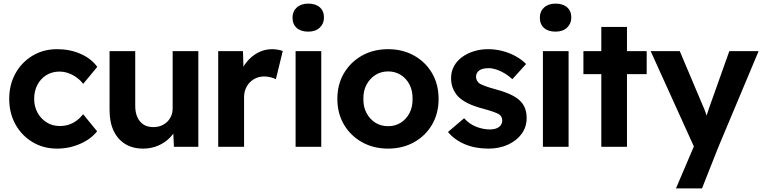

<svg xmlns="http://www.w3.org/2000/svg" viewBox="-20 -812 4219 1062"><path d="M31 -265Q31 -344 65.5 -406Q100 -468 160 -504Q220 -540 296 -540Q367 -540 426 -514Q485 -488 518 -442L440 -348Q426 -367 405 -382.5Q384 -398 359.5 -407Q335 -416 309 -416Q268 -416 236.5 -396.5Q205 -377 187 -343Q169 -309 169 -265Q169 -223 187.5 -189Q206 -155 238 -135Q270 -115 310 -115Q336 -115 359 -122Q382 -129 402.5 -144Q423 -159 440 -180L517 -86Q484 -43 423.5 -16.5Q363 10 296 10Q220 10 160 -26Q100 -62 65.5 -124Q31 -186 31 -265Z M586 -203V-529H728V-226Q728 -190 740 -163.5Q752 -137 774 -123Q796 -109 828 -109Q851 -109 870.5 -116.5Q890 -124 904.5 -138Q919 -152 927 -171Q935 -190 935 -212V-529H1077V0H942L937 -109L963 -121Q951 -84 923 -54Q895 -24 856 -7Q817 10 772 10Q714 10 672.5 -15.5Q631 -41 608.5 -88.5Q586 -136 586 -203Z M1187 0V-529H1324L1329 -359L1305 -394Q1317 -435 1344 -468.5Q1371 -502 1407.5 -521Q1444 -540 1484 -540Q1501 -540 1517 -537Q1533 -534 1544 -530L1506 -374Q1495 -380 1477.5 -384.5Q1460 -389 1442 -389Q1418 -389 1397.5 -380.5Q1377 -372 1362 -356.5Q1347 -341 1338.5 -320Q1330 -299 1330 -274V0Z M1615 0V-529H1757V0ZM1598 -715Q1598 -749 1621.5 -770.5Q1645 -792 1685 -792Q1726 -792 1749 -771.5Q1772 -751 1772 -715Q1772 -681 1748.5 -659Q1725 -637 1685 -637Q1644 -637 1621 -657.5Q1598 -678 1598 -715Z M1846 -265Q1846 -345 1882.5 -407Q1919 -469 1982.5 -504.5Q2046 -540 2127 -540Q2207 -540 2270.5 -504.5Q2334 -469 2370 -407Q2406 -345 2406 -265Q2406 -185 2370 -123Q2334 -61 2270.5 -25.5Q2207 10 2127 10Q2046 10 1982.5 -25.5Q1919 -61 1882.5 -123Q1846 -185 1846 -265ZM2262 -265Q2263 -309 2245.5 -343.5Q2228 -378 2197 -397.5Q2166 -417 2127 -417Q2087 -417 2056 -397Q2025 -377 2007 -343Q1989 -309 1990 -265Q1989 -222 2007 -187.5Q2025 -153 2056 -133.5Q2087 -114 2127 -114Q2166 -114 2197 -133.5Q2228 -153 2245.5 -187.5Q2263 -222 2262 -265Z M2458 -82 2547 -158Q2577 -125 2615 -110.5Q2653 -96 2691 -96Q2706 -96 2718.5 -99.5Q2731 -103 2740 -109.5Q2749 -116 2753.5 -125.5Q2758 -135 2758 -146Q2758 -168 2740 -180Q2730 -186 2709 -193.5Q2688 -201 2655 -210Q2604 -223 2568.5 -240.5Q2533 -258 2512 -280Q2494 -301 2484.5 -325.5Q2475 -350 2475 -380Q2475 -416 2491 -445.5Q2507 -475 2535.5 -496Q2564 -517 2601 -528.5Q2638 -540 2679 -540Q2720 -540 2759 -530Q2798 -520 2831.5 -501.5Q2865 -483 2890 -458L2814 -374Q2796 -391 2773.5 -405Q2751 -419 2727 -427Q2703 -435 2684 -435Q2667 -435 2653.5 -432Q2640 -429 2631 -422.5Q2622 -416 2617.5 -407Q2613 -398 2613 -387Q2613 -376 2618.5 -366Q2624 -356 2634 -349Q2645 -343 2666.5 -335Q2688 -327 2725 -317Q2773 -304 2806.5 -288Q2840 -272 2860 -251Q2877 -233 2885 -210Q2893 -187 2893 -159Q2893 -110 2865.5 -72Q2838 -34 2790 -12Q2742 10 2682 10Q2608 10 2550.5 -14.5Q2493 -39 2458 -82Z M2983 0V-529H3125V0ZM2966 -715Q2966 -749 2989.5 -770.5Q3013 -792 3053 -792Q3094 -792 3117 -771.5Q3140 -751 3140 -715Q3140 -681 3116.5 -659Q3093 -637 3053 -637Q3012 -637 2989 -657.5Q2966 -678 2966 -715Z M3306 0V-402H3207V-529H3306V-663H3448V-529H3557V-402H3448V0Z M3719 230 3835 -42 3837 40 3579 -529H3740L3869 -224Q3877 -207 3884.5 -184.5Q3892 -162 3897 -142L3873 -131Q3880 -148 3887.5 -170Q3895 -192 3903 -217L4014 -529H4176L3954 0L3863 230Z"/></svg>

Font: Our Lexend SemiBold
Style: Regular
Weight: 600
Designer: Bonnie Shaver-Troup, Thomas Jockin
Foundry: Lexend
Version: Version 1.007